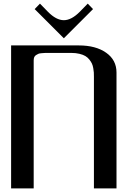

<svg xmlns="http://www.w3.org/2000/svg" viewBox="-20 -1043 748 1063"><path d="M333.5 -831.1 171.9 -992.7 201.2 -1022.9 245.1 -978Q291 -931.2 333.5 -931.2Q375.5 -931.2 421.9 -978L465.8 -1022.9L495.1 -992.7ZM41.5 -791.5H416.5Q510.3 -791.5 567.6 -751.2Q625 -710.9 625 -641.6V0H500V-618.7Q500 -631.8 499.5 -641.6Q499 -651.4 496.3 -666Q493.7 -680.7 488.8 -691.2Q483.9 -701.7 474.6 -713.4Q465.3 -725.1 452.6 -732.7Q439.9 -740.2 419.9 -745.1Q399.9 -750 375 -750H250Q235.8 -750 228.8 -749.8Q221.7 -749.5 210 -748.5Q198.2 -747.6 192.1 -744.9Q186 -742.2 179.2 -737.8Q172.4 -733.4 169.4 -726.1Q166.5 -718.8 166.5 -708.5V0H41.5Z"/></svg>

Font: Gputeks
Style: Bold
Weight: 600
Width: 8
Version: Version 0.9